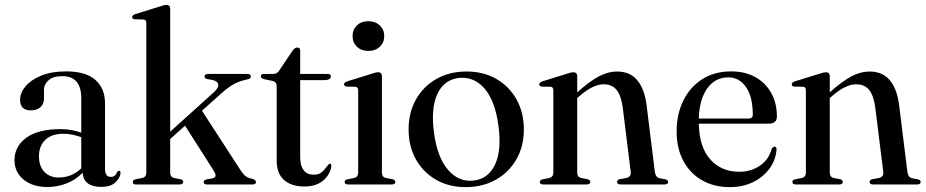

<svg xmlns="http://www.w3.org/2000/svg" viewBox="-20 -757 3802 788"><path d="M39.5 -100Q39.5 -156 87.8 -191.5Q136 -227 227 -227Q253.5 -227 274.8 -223Q296 -219 313.5 -212.5V-354Q313.5 -444.5 236 -444.5Q198 -444.5 179.2 -427.5Q160.5 -410.5 160.5 -389.5V-352.5Q160.5 -330 145.8 -317Q131 -304 106.5 -304Q62.5 -304 62.5 -347.5Q62.5 -376 84.5 -402.5Q106.5 -429 148.8 -446.5Q191 -464 251.5 -464Q332 -464 371.5 -429Q411 -394 411 -333.5V-65Q411 -31 434.5 -31Q445.5 -31 451.5 -36.5Q457.5 -42 460.5 -50.5Q463.5 -56 468 -56Q474.5 -56 474.5 -47Q474.5 -29.5 455 -9.8Q435.5 10 395.5 10Q323.5 10 319 -48Q292 -19.5 254 -4.5Q216 10.5 174 10.5Q114 10.5 76.8 -20Q39.5 -50.5 39.5 -100ZM140 -115.5Q140 -74 162.5 -51.2Q185 -28.5 221 -28.5Q274.5 -28.5 313.5 -66V-194Q297 -200 278.8 -204Q260.5 -208 239.5 -208Q192 -208 166 -183.2Q140 -158.5 140 -115.5Z M537 0Q525 0 525 -10.5Q525 -18 537 -21.5L564 -26.5Q580.5 -30.5 580.5 -48.5V-662.5Q580.5 -676 569 -677L533 -678Q522.5 -679 522.5 -687Q522.5 -694.5 535 -699L635 -730Q654 -737 662.5 -737Q678.5 -737 678.5 -720.5V-216.5L859.5 -380Q878 -397.5 875.5 -411Q873 -424.5 851 -429L830.5 -432.5Q819.5 -435 819.5 -443Q819.5 -453.5 834 -453.5H995.5Q1009.5 -453.5 1009.5 -443.5Q1009.5 -438.5 1006 -435.5Q1002.5 -432.5 992.5 -430.5Q965 -425 941.8 -412.8Q918.5 -400.5 891 -376L809 -302.5L968.5 -56.5Q980 -39.5 989.8 -32.8Q999.5 -26 1018 -22.5Q1030.5 -17.5 1030.5 -9.5Q1030.5 0 1017 0H829Q816 0 816 -10Q816 -17.5 826.5 -20.5L847.5 -24Q862.5 -26.5 864.5 -34.2Q866.5 -42 855.5 -59L739.5 -241L678.5 -186.5V-49Q678.5 -30.5 694.5 -26.5L721 -21.5Q732 -18.5 732 -10.5Q732 0 717.5 0Z M1100 -424.5 1064.5 -432Q1050.5 -435.5 1050.5 -443.5Q1050.5 -453.5 1063 -453.5H1101Q1118 -453.5 1125.5 -467L1180 -548Q1189.5 -562 1200 -562Q1212 -562 1212 -548.5V-453.5H1324.5Q1338 -453.5 1338 -444Q1338 -428 1309 -428H1212V-113Q1212 -76.5 1226.5 -58.2Q1241 -40 1267 -40Q1286 -40 1297 -47.8Q1308 -55.5 1315.5 -66Q1323 -76.5 1331 -84.5Q1340.5 -87.5 1340 -74.5Q1334 -38.5 1305 -15Q1276 8.5 1229.5 8.5Q1176.5 8.5 1146 -18Q1115.5 -44.5 1115.5 -99V-404.5Q1115.5 -420 1100 -424.5Z M1491.5 -548Q1463 -548 1445 -565.2Q1427 -582.5 1427 -609Q1427 -635.5 1445 -652.8Q1463 -670 1491.5 -670Q1520.5 -670 1538.8 -652.5Q1557 -635 1557 -609Q1557 -582.5 1538.8 -565.2Q1520.5 -548 1491.5 -548ZM1547.5 -444V-49Q1547.5 -30 1564 -26.5L1590.5 -21.5Q1602.5 -18.5 1602.5 -10.5Q1602.5 0 1588.5 0H1408Q1394.5 0 1394.5 -10.5Q1394.5 -18 1405.5 -21L1433.5 -26.5Q1450 -30.5 1450 -48.5V-386.5Q1450 -400 1438.5 -401L1402.5 -401.5Q1392 -403 1392 -411Q1392 -418 1404.5 -423L1504.5 -454Q1523 -460.5 1531.5 -460.5Q1547.5 -460.5 1547.5 -444Z M1895 -463.5Q1964 -463.5 2016.8 -433.2Q2069.5 -403 2099.8 -349.2Q2130 -295.5 2130 -225Q2130 -156.5 2099.5 -103.2Q2069 -50 2015 -19.5Q1961 11 1891 11Q1822.5 11 1769.8 -19.2Q1717 -49.5 1687 -102.8Q1657 -156 1657 -226Q1657 -295 1687.2 -348.8Q1717.5 -402.5 1771 -433Q1824.5 -463.5 1895 -463.5ZM1924.5 -16Q1984 -23 2011.8 -81.8Q2039.5 -140.5 2025.5 -242.5Q2011.5 -345 1967.8 -394.5Q1924 -444 1862.5 -437Q1801.5 -429.5 1774.5 -370.2Q1747.5 -311 1761.5 -210Q1775.5 -109 1819.8 -58.8Q1864 -8.5 1924.5 -16Z M2349 -444V-378Q2401 -424.5 2438.8 -444Q2476.5 -463.5 2512 -463.5Q2565.5 -463.5 2595.2 -428Q2625 -392.5 2633.5 -327L2667.5 -52Q2670.5 -29.5 2687 -25.5L2711 -21Q2722 -18 2722 -10.5Q2722 0 2708 0H2527Q2512.5 0 2512.5 -10.5Q2512.5 -18 2523 -21.5L2551 -26.5Q2571 -31 2568.5 -52L2536 -314.5Q2529.5 -363.5 2511.2 -387.2Q2493 -411 2457 -411Q2413.5 -411 2357 -361.5L2349 -354.5V-49Q2349 -30.5 2365 -26.5L2391.5 -21.5Q2402.5 -18.5 2402.5 -10.5Q2402.5 0 2388 0H2209Q2195.5 0 2195.5 -10.5Q2195.5 -18 2206.5 -21L2234.5 -26.5Q2251 -30.5 2251 -48.5V-386.5Q2251 -400 2239.5 -401L2203.5 -401.5Q2193 -403 2193 -411Q2193 -418 2205.5 -423L2305.5 -454Q2324.5 -460.5 2333 -460.5Q2349 -460.5 2349 -444Z M3168.5 -279Q3168.5 -249.5 3135 -249.5H2848Q2850 -152.5 2895.5 -102.2Q2941 -52 3013.5 -52Q3063 -52 3099.5 -77.5Q3136 -103 3147 -146Q3153 -155 3159 -155Q3167.5 -155 3167 -142.5Q3163.5 -99.5 3138 -64.8Q3112.5 -30 3070.5 -9.5Q3028.5 11 2975.5 11Q2910.5 11 2861.2 -17.2Q2812 -45.5 2784.5 -96.8Q2757 -148 2757 -217.5Q2757 -288.5 2784.5 -344.2Q2812 -400 2862.2 -432Q2912.5 -464 2981 -464Q3038.5 -464 3080.5 -440.2Q3122.5 -416.5 3145.5 -375Q3168.5 -333.5 3168.5 -279ZM2969 -439.5Q2915.5 -439.5 2883 -394.8Q2850.5 -350 2848 -270.5H3052.5Q3069.5 -270.5 3069.5 -286Q3069.5 -360.5 3041.5 -400Q3013.5 -439.5 2969 -439.5Z M3385.5 -444V-378Q3437.5 -424.5 3475.2 -444Q3513 -463.5 3548.5 -463.5Q3602 -463.5 3631.8 -428Q3661.5 -392.5 3670 -327L3704 -52Q3707 -29.5 3723.5 -25.5L3747.5 -21Q3758.5 -18 3758.5 -10.5Q3758.5 0 3744.5 0H3563.5Q3549 0 3549 -10.5Q3549 -18 3559.5 -21.5L3587.5 -26.5Q3607.5 -31 3605 -52L3572.5 -314.5Q3566 -363.5 3547.8 -387.2Q3529.5 -411 3493.5 -411Q3450 -411 3393.5 -361.5L3385.5 -354.5V-49Q3385.5 -30.5 3401.5 -26.5L3428 -21.5Q3439 -18.5 3439 -10.5Q3439 0 3424.5 0H3245.5Q3232 0 3232 -10.5Q3232 -18 3243 -21L3271 -26.5Q3287.5 -30.5 3287.5 -48.5V-386.5Q3287.5 -400 3276 -401L3240 -401.5Q3229.5 -403 3229.5 -411Q3229.5 -418 3242 -423L3342 -454Q3361 -460.5 3369.5 -460.5Q3385.5 -460.5 3385.5 -444Z"/></svg>

Font: Fraunces 72pt S000
Style: Regular
Weight: 400
Version: Version 1.000; ttfautohint (v1.8.3)